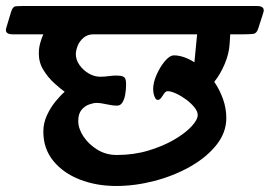

<svg xmlns="http://www.w3.org/2000/svg" viewBox="-75 -626 897 638"><path d="M-54 -534 -38 -587Q-33 -604 -23 -605Q-13 -606 0 -606H779Q807 -606 800 -584L783 -531Q778 -515 767 -513.5Q756 -512 734 -512H690L688 -480Q686 -447 671.5 -413Q657 -379 637 -354Q655 -328 666 -297Q677 -266 677 -234Q677 -185 643.5 -143.5Q610 -102 555.5 -71.5Q501 -41 437 -24.5Q373 -8 311 -8Q245 -8 190 -29.5Q135 -51 102 -91.5Q69 -132 69 -189Q69 -217 81 -243Q93 -269 110 -289.5Q127 -310 140 -321Q126 -331 105.5 -349.5Q85 -368 69.5 -393Q54 -418 54 -448Q54 -466 58.5 -482.5Q63 -499 69 -512H-33Q-61 -512 -54 -534ZM177 -446Q177 -427 189.5 -409.5Q202 -392 220.5 -381.5Q239 -371 258 -371Q272 -371 290.5 -373.5Q309 -376 325 -374Q334 -373 339 -368Q344 -363 344 -345Q344 -328 341 -311.5Q338 -295 331.5 -285Q325 -275 314 -275Q298 -275 279 -279.5Q260 -284 245 -284Q236 -284 221.5 -279Q207 -274 196 -261Q185 -248 185 -224Q185 -199 202 -173Q219 -147 248 -129Q277 -111 313 -111Q369 -111 417.5 -125.5Q466 -140 503 -161.5Q540 -183 561 -205.5Q582 -228 582 -244Q582 -256 570.5 -270Q559 -284 542.5 -296Q526 -308 509.5 -315.5Q493 -323 482 -323Q476 -323 471 -316Q466 -309 461 -301.5Q456 -294 449 -294Q443 -294 438.5 -305Q434 -316 434 -331Q434 -352 445.5 -378Q457 -404 473 -423Q489 -442 503 -442Q519 -442 536.5 -436Q554 -430 571 -419L580 -512H236Q216 -512 202.5 -500.5Q189 -489 183 -473.5Q177 -458 177 -446Z"/></svg>

Font: Alkatra
Style: Regular
Weight: 400
Designer: Suman Bhandary
Version: Version 1.100;gftools[0.9.22]